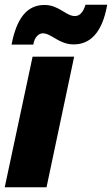

<svg xmlns="http://www.w3.org/2000/svg" viewBox="-21 -793 474 813"><path d="M28 -604H120C125 -637 144 -652 160 -652C197 -652 228 -605 291 -605C356 -605 411 -648 433 -773H341C331 -739 315 -725 296 -725C258 -725 229 -772 167 -772C90 -772 48 -710 28 -604ZM-1 0H176L293 -553H117Z"/></svg>

Font: Noto Sans UI SemiCondensed Black
Style: Italic
Weight: 900
Width: 4
Italic angle: -372°
Designer: Monotype Design Team
Foundry: Monotype Imaging Inc.
Version: Version 1.901